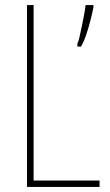

<svg xmlns="http://www.w3.org/2000/svg" viewBox="-20 -734 431 754"><path d="M86 0V-714H112V-25H371V0ZM347 -705Q343 -685 335.5 -655.5Q328 -626 318.5 -597.5Q309 -569 298 -551H284V-563Q288 -570 292.5 -590Q297 -610 302 -634Q307 -658 311 -680Q315 -702 316 -714H347Z"/></svg>

Font: Noto Sans Georgian Condensed Thin
Style: Regular
Weight: 100
Width: 3
Designer: Monotype Design Team, Akaki Razmadze
Foundry: Google LLC
Version: Version 2.005; ttfautohint (v1.8.4.7-5d5b)